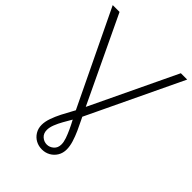

<svg xmlns="http://www.w3.org/2000/svg" viewBox="-255 -818 1134 1134"><g transform="rotate(45 312.5 -250.5)"><path d="M309 199Q281 199 257.5 186.5Q234 174 219.5 150.5Q205 127 205 97Q205 70 216 38.5Q227 7 243.5 -25.5Q260 -58 276.5 -87Q293 -116 303 -138L571 -700H624L338 -100Q328 -80 313 -54.5Q298 -29 283 -2.5Q268 24 258 49.5Q248 75 248 96Q248 125 266.5 141.5Q285 158 309 158Q332 158 351 141.5Q370 125 370 96Q370 76 361.5 51.5Q353 27 340.5 0Q328 -27 314 -53Q300 -79 290 -101L2 -700H59L326 -138Q336 -116 350.5 -87.5Q365 -59 379.5 -26.5Q394 6 403.5 37Q413 68 413 95Q413 126 398.5 149.5Q384 173 360.5 186Q337 199 309 199Z"/></g></svg>

Font: Montserrat Thin Light
Style: Regular
Weight: 300
Version: Version 9.000